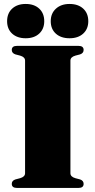

<svg xmlns="http://www.w3.org/2000/svg" viewBox="-20 -926 470 946"><path d="M327 -72.5Q327 -55 351.5 -48L374.5 -42Q392 -36 392 -20Q392 0 366.5 0H64Q38 0 38 -20Q38 -36 56 -42L79 -48Q103.5 -55 103.5 -72.5V-627.5Q103.5 -645 79 -652L56 -658Q38 -664 38 -680Q38 -700 64 -700H366.5Q392 -700 392 -680Q392 -664 374.5 -658L351.5 -652Q327 -645 327 -627.5ZM106.5 -737.5Q65 -737.5 40 -760.2Q15 -783 15 -821.5Q15 -860.5 40 -883.5Q65 -906.5 106.5 -906.5Q148.5 -906.5 173.2 -883.5Q198 -860.5 198 -821.5Q198 -783.5 173.2 -760.5Q148.5 -737.5 106.5 -737.5ZM322.5 -737.5Q280.5 -737.5 255.2 -760.2Q230 -783 230 -821.5Q230 -860 255.5 -883.2Q281 -906.5 322.5 -906.5Q365 -906.5 390 -883.5Q415 -860.5 415 -821.5Q415 -783.5 390 -760.5Q365 -737.5 322.5 -737.5Z"/></svg>

Font: Fraunces 72pt Black
Style: Regular
Weight: 900
Version: Version 1.000;[0bf87f6ff]